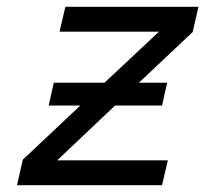

<svg xmlns="http://www.w3.org/2000/svg" viewBox="-20 -544 603 564"><path d="M563 -524 546 -450 388 -301H471L456 -234H318L148 -73H473L456 0H30L47 -75L216 -234H123L138 -301H287L447 -451H155L172 -524Z"/></svg>

Font: Miedinger
Style: Italic
Weight: 400
Italic angle: -13°
Version: Version 001.000